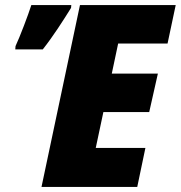

<svg xmlns="http://www.w3.org/2000/svg" viewBox="-20 -734 710 754"><path d="M143 0H519L551 -153H356L386 -294H566L600 -445H419L444 -563H638L670 -714H294ZM40 -540H148C189 -592 228 -653 259 -703L260 -714H103C91 -676 58 -589 41 -553Z"/></svg>

Font: Noto Sans UI SemiCondensed Black
Style: Italic
Weight: 900
Width: 4
Italic angle: -372°
Designer: Monotype Design Team
Foundry: Monotype Imaging Inc.
Version: Version 1.901